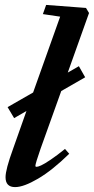

<svg xmlns="http://www.w3.org/2000/svg" viewBox="-20 -745 380 776"><path d="M41 11.2Q2.4 11.2 2.4 -28.8Q2.4 -60.1 32.7 -143.1L86.9 -296.4L37.1 -267.6L10.7 -312L113.8 -371.1L223.1 -677.7L153.3 -688L166.5 -725.1L327.6 -712.9L339.8 -692.4L253.9 -451.7L298.8 -477.5L324.2 -432.6L227.5 -377L144 -144Q123 -83.5 123 -74.7Q123 -70.8 127.9 -70.8Q133.3 -70.8 146 -76.4Q158.7 -82 184.8 -99.6Q210.9 -117.2 242.7 -143.1L259.8 -123.5Q191.4 -56.6 133.5 -22.7Q75.7 11.2 41 11.2Z"/></svg>

Font: Elstob 10pt
Style: Bold Italic
Weight: 700
Italic angle: -20°
Designer: Peter S. Baker
Version: Version 1.015